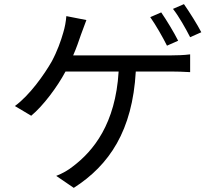

<svg xmlns="http://www.w3.org/2000/svg" viewBox="-20 -850 1040 929"><path d="M760 -790 707 -767C734 -729 768 -669 788 -629L842 -653C822 -693 785 -754 760 -790ZM870 -830 817 -807C846 -770 878 -713 900 -670L954 -694C935 -731 896 -793 870 -830ZM398 -753 301 -772C299 -746 294 -718 286 -692C275 -653 257 -602 230 -552C195 -491 124 -389 52 -337L131 -290C189 -338 257 -429 297 -504H554C539 -250 431 -119 333 -45C311 -27 281 -10 252 1L337 59C509 -51 621 -218 637 -504H807C830 -504 869 -503 900 -501V-587C871 -583 831 -582 807 -582H334C350 -618 362 -654 372 -683C379 -703 389 -730 398 -753Z"/></svg>

Font: ChiuKong Gothic CL
Style: Regular
Weight: 400
Designer: Ryoko NISHIZUKA 西塚涼子 (kana, bopomofo & ideographs); Paul D. Hunt (Latin, Greek & Cyrillic); Sandoll Communications 산돌커뮤니
Foundry: Adobe
Version: Version 1.300